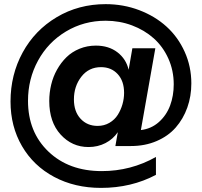

<svg xmlns="http://www.w3.org/2000/svg" viewBox="-20 -728 974 927"><path d="M451.2 -120.1Q482.9 -120.1 508.3 -135Q533.7 -149.9 548.6 -173.6Q563.5 -197.3 571.3 -224.6Q579.1 -252 579.1 -279.8Q579.1 -336.9 548.1 -370.4Q517.1 -403.8 467.8 -403.8Q408.7 -403.8 372.8 -357.7Q336.9 -311.5 336.9 -248Q336.9 -189.5 368.9 -154.8Q400.9 -120.1 451.2 -120.1ZM30.8 -237.8Q30.8 -367.2 89.4 -474.6Q147.9 -582 253.7 -645Q359.4 -708 490.2 -708Q575.7 -708 652.1 -679Q728.5 -649.9 783.9 -599.6Q839.4 -549.3 871.6 -478Q903.8 -406.7 903.8 -325.2Q903.8 -263.2 884.3 -208.5Q864.7 -153.8 828.4 -112.3Q792 -70.8 736.1 -46.9Q680.2 -22.9 611.8 -22.9H537.1L548.8 -89.8Q525.9 -56.2 489 -37.1Q452.1 -18.1 407.2 -18.1Q327.6 -18.1 272.7 -78.4Q217.8 -138.7 217.8 -240.2Q217.8 -280.3 227.1 -319.1Q236.3 -357.9 255.4 -391.8Q274.4 -425.8 300.8 -451.7Q327.1 -477.5 364 -492.7Q400.9 -507.8 442.9 -507.8Q504.9 -507.8 546.9 -475.6Q588.9 -443.4 601.1 -391.1L619.1 -495.1H730L660.2 -100.1Q710.4 -106 747.1 -138.7Q783.7 -171.4 801.3 -218.5Q818.8 -265.6 818.8 -320.8Q818.8 -387.7 792.7 -445.6Q766.6 -503.4 721.9 -543.2Q677.2 -583 617.2 -605.5Q557.1 -627.9 490.2 -627.9Q384.8 -627.9 298.3 -575.9Q211.9 -523.9 163.6 -435.3Q115.2 -346.7 115.2 -241.2Q115.2 -90.3 213.9 3.9Q312.5 98.1 471.2 98.1Q611.8 98.1 732.9 29.8V116.2Q613.8 179.2 467.8 179.2Q340.8 179.2 241.2 126Q141.6 72.8 86.2 -22.5Q30.8 -117.7 30.8 -237.8Z"/></svg>

Font: TASA Explorer SemiBold
Style: Regular
Weight: 600
Designer: Weizhong Zhang
Foundry: Local Remote
Version: Version 1.000;Glyphs 3.1.2 (3151)